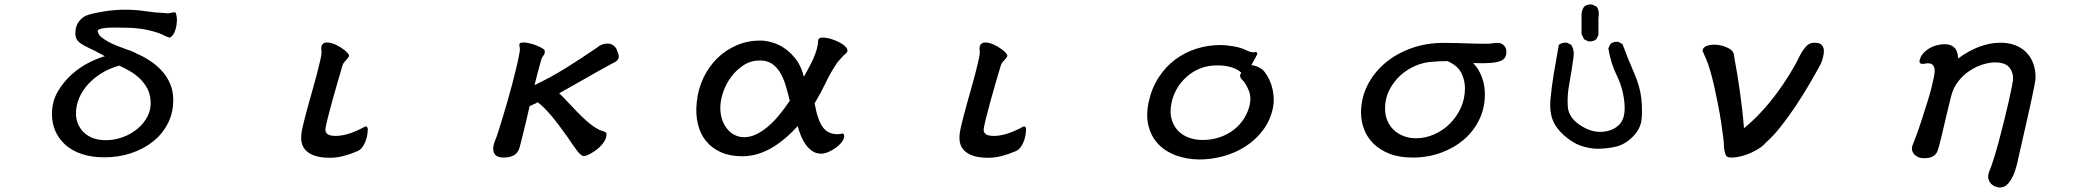

<svg xmlns="http://www.w3.org/2000/svg" viewBox="-20 -676 9540 875"><path d="M734.4 -616.2Q743.2 -614.3 751 -615.7Q758.8 -617.2 764.6 -618.7Q770.5 -620.1 774.9 -620.1Q779.3 -620.1 781.2 -616.2Q787.1 -598.6 786.1 -579.1Q785.2 -559.6 780.3 -543Q775.4 -526.4 767.1 -515.6Q758.8 -504.9 752 -504.9Q750 -504.9 745.6 -506.8Q741.2 -508.8 735.8 -510.7Q730.5 -512.7 726.6 -515.1Q722.7 -517.6 721.7 -517.6Q698.2 -529.3 651.4 -539.6Q604.5 -549.8 545.9 -549.8Q534.2 -549.8 511.2 -550.3Q488.3 -550.8 466.8 -549.3Q445.3 -547.9 432.6 -542.5Q419.9 -537.1 428.7 -524.4Q430.7 -515.6 442.9 -505.9Q455.1 -496.1 473.6 -485.8Q492.2 -475.6 515.6 -466.3Q539.1 -457 564.5 -448.2Q568.4 -448.2 589.4 -438.5Q610.4 -428.7 631.8 -418Q652.3 -407.2 676.3 -390.1Q700.2 -373 721.2 -349.1Q742.2 -325.2 755.9 -293Q769.5 -260.7 769.5 -219.7Q769.5 -160.2 744.1 -111.8Q718.8 -63.5 675.8 -29.8Q632.8 3.9 576.2 22.5Q519.5 41 456.1 41Q397.5 41 352.5 25.9Q307.6 10.7 277.8 -16.1Q248 -43 232.4 -78.6Q216.8 -114.3 216.8 -155.3Q216.8 -213.9 243.7 -259.3Q270.5 -304.7 308.1 -337.9Q345.7 -371.1 387.2 -391.6Q428.7 -412.1 458 -419.9Q429.7 -435.5 412.6 -444.3Q395.5 -453.1 381.8 -459Q346.7 -475.6 335 -489.3Q323.2 -502.9 323.2 -523.4Q323.2 -530.3 324.7 -541.5Q326.2 -552.7 331.5 -564.5Q336.9 -576.2 347.2 -586.9Q357.4 -597.7 374 -605.5Q389.6 -611.3 410.2 -615.7Q430.7 -620.1 454.1 -624Q477.5 -627.9 502 -629.9Q526.4 -631.8 550.8 -631.8Q597.7 -631.8 642.6 -625Q687.5 -618.2 734.4 -616.2ZM666 -220.7Q663.1 -251 650.4 -274.4Q637.7 -297.9 618.2 -316.9Q598.6 -335.9 574.2 -350.6Q549.8 -365.2 523.4 -377Q480.5 -365.2 444.3 -343.3Q408.2 -321.3 381.8 -292.5Q355.5 -263.7 340.8 -229.5Q326.2 -195.3 326.2 -159.2Q326.2 -134.8 335 -112.8Q343.8 -90.8 360.8 -73.7Q377.9 -56.6 403.3 -46.9Q428.7 -37.1 461.9 -37.1Q501 -37.1 539.1 -50.8Q577.1 -64.5 606.9 -89.4Q636.7 -114.3 653.3 -147.5Q669.9 -180.7 666 -220.7Z M1445.3 -465.8Q1451.2 -482.4 1469.2 -482.4Q1487.3 -482.4 1507.3 -473.6Q1527.3 -464.8 1545.4 -451.2Q1563.5 -437.5 1569.3 -426.8Q1572.3 -421.9 1568.8 -416.5Q1565.4 -411.1 1560.1 -405.3Q1554.7 -399.4 1548.8 -392.6Q1543 -385.7 1541 -377.9Q1533.2 -351.6 1520 -306.6Q1506.8 -261.7 1494.1 -215.8Q1481.4 -169.9 1472.2 -132.3Q1462.9 -94.7 1462.9 -84Q1462.9 -71.3 1473.6 -64Q1484.4 -56.6 1510.7 -56.6Q1532.2 -56.6 1560.5 -64Q1588.9 -71.3 1629.9 -91.8Q1637.7 -96.7 1645 -99.6Q1652.3 -102.5 1656.2 -89.8Q1656.2 -75.2 1653.3 -59.1Q1650.4 -43 1644.5 -28.8Q1638.7 -14.6 1629.9 -3.4Q1621.1 7.8 1609.4 12.7Q1578.1 26.4 1546.4 34.7Q1514.6 43 1483.4 43Q1418.9 43 1385.7 19.5Q1352.5 -3.9 1352.5 -47.9Q1352.5 -60.5 1355 -75.7Q1357.4 -90.8 1362.3 -110.4Q1365.2 -123 1372.1 -149.4Q1378.9 -175.8 1388.2 -209Q1397.5 -242.2 1407.7 -278.3Q1418 -314.5 1426.3 -346.7Q1434.6 -378.9 1439.9 -402.8Q1445.3 -426.8 1445.3 -436.5Q1445.3 -444.3 1444.3 -451.2Q1443.4 -458 1445.3 -465.8Z M2346.7 -471.7Q2345.7 -482.4 2363.8 -482.4Q2381.8 -482.4 2403.8 -476.1Q2425.8 -469.7 2444.3 -460Q2462.9 -450.2 2462.9 -443.4Q2462.9 -429.7 2456.1 -421.9Q2449.2 -414.1 2447.3 -406.2Q2436.5 -368.2 2429.7 -342.3Q2422.9 -316.4 2416 -288.1Q2453.1 -305.7 2487.8 -324.7Q2522.5 -343.8 2556.6 -364.7Q2590.8 -385.7 2626.5 -409.2Q2662.1 -432.6 2702.1 -460Q2710.9 -467.8 2723.1 -472.7Q2735.4 -477.5 2749 -477.5Q2759.8 -477.5 2767.6 -473.6Q2775.4 -469.7 2780.8 -464.4Q2786.1 -459 2789.1 -453.6Q2792 -448.2 2792 -445.3Q2802.7 -422.9 2799.3 -411.6Q2795.9 -400.4 2782.2 -392.6Q2785.2 -394.5 2773.9 -388.7Q2762.7 -382.8 2742.2 -371.6Q2721.7 -360.4 2694.8 -345.2Q2668 -330.1 2639.2 -313.5Q2610.4 -296.9 2581.5 -280.8Q2552.7 -264.6 2528.3 -251Q2543.9 -236.3 2565.4 -213.4Q2586.9 -190.4 2610.4 -166Q2633.8 -141.6 2658.2 -120.6Q2682.6 -99.6 2703.1 -88.9Q2710.9 -84 2718.3 -81.5Q2725.6 -79.1 2731.4 -77.1Q2737.3 -75.2 2740.7 -72.3Q2744.1 -69.3 2744.1 -63.5Q2744.1 -45.9 2731.4 -27.8Q2718.8 -9.8 2701.7 3.9Q2684.6 17.6 2667 26.4Q2649.4 35.2 2640.6 35.2Q2627.9 35.2 2608.4 8.8Q2588.9 -17.6 2565.4 -52.7Q2526.4 -108.4 2492.7 -148.4Q2459 -188.5 2430.7 -210Q2424.8 -206.1 2414.1 -201.7Q2403.3 -197.3 2393.6 -192.4Q2388.7 -169.9 2382.3 -143.1Q2376 -116.2 2369.6 -89.8Q2363.3 -63.5 2357.4 -40.5Q2351.6 -17.6 2347.7 -2.9Q2339.8 22.5 2320.8 32.2Q2301.8 42 2276.4 42Q2238.3 42 2230.5 18.6Q2222.7 -4.9 2237.3 -38.1Q2242.2 -48.8 2250.5 -75.2Q2258.8 -101.6 2269.5 -136.2Q2280.3 -170.9 2292 -211.9Q2303.7 -252.9 2314.5 -293.5Q2325.2 -334 2334 -371.1Q2342.8 -408.2 2347.7 -436.5Q2349.6 -446.3 2349.1 -454.1Q2348.6 -461.9 2346.7 -471.7Z M3643.6 -326.2Q3653.3 -344.7 3664.6 -364.7Q3675.8 -384.8 3685.5 -406.2Q3695.3 -427.7 3701.7 -449.7Q3708 -471.7 3709 -494.1Q3710.9 -502.9 3723.6 -504.4Q3736.3 -505.9 3753.9 -502Q3771.5 -498 3790 -490.2Q3808.6 -482.4 3822.3 -472.7Q3835.9 -462.9 3840.8 -452.1Q3845.7 -441.4 3835 -432.6Q3830.1 -428.7 3823.7 -422.4Q3817.4 -416 3811.5 -409.2Q3805.7 -402.3 3800.3 -396.5Q3794.9 -390.6 3793 -386.7Q3764.6 -344.7 3742.7 -298.3Q3720.7 -252 3692.4 -205.1Q3706.1 -128.9 3729.5 -96.7Q3752.9 -64.5 3796.9 -64.5Q3804.7 -64.5 3810.5 -65.9Q3816.4 -67.4 3818.4 -67.4Q3827.1 -67.4 3827.1 -56.6Q3827.1 -43 3816.4 -28.8Q3805.7 -14.6 3789.6 -2.9Q3773.4 8.8 3755.4 16.6Q3737.3 24.4 3722.7 24.4Q3700.2 24.4 3683.1 13.2Q3666 2 3652.8 -16.1Q3639.6 -34.2 3630.4 -56.6Q3621.1 -79.1 3615.2 -101.6Q3556.6 -36.1 3493.2 0Q3429.7 36.1 3362.3 36.1Q3306.6 36.1 3265.1 17.6Q3223.6 -1 3197.3 -33.7Q3170.9 -66.4 3160.2 -111.8Q3149.4 -157.2 3155.3 -210Q3161.1 -269.5 3185.5 -320.8Q3210 -372.1 3248.5 -410.2Q3287.1 -448.2 3337.4 -469.7Q3387.7 -491.2 3444.3 -491.2Q3470.7 -491.2 3501.5 -481.9Q3532.2 -472.7 3560.1 -452.6Q3587.9 -432.6 3610.4 -401.4Q3632.8 -370.1 3643.6 -326.2ZM3579.1 -216.8Q3570.3 -254.9 3560.1 -288.1Q3549.8 -321.3 3534.7 -346.2Q3519.5 -371.1 3497.6 -385.7Q3475.6 -400.4 3442.4 -400.4Q3402.3 -400.4 3369.6 -379.4Q3336.9 -358.4 3313 -326.7Q3289.1 -294.9 3275.9 -256.8Q3262.7 -218.8 3262.7 -184.6Q3262.7 -156.2 3270.5 -132.3Q3278.3 -108.4 3293 -89.8Q3307.6 -71.3 3327.6 -61Q3347.7 -50.8 3372.1 -50.8Q3398.4 -50.8 3425.3 -63.5Q3452.1 -76.2 3478.5 -98.1Q3504.9 -120.1 3530.3 -150.9Q3555.7 -181.6 3579.1 -216.8Z M4445.3 -465.8Q4451.2 -482.4 4469.2 -482.4Q4487.3 -482.4 4507.3 -473.6Q4527.3 -464.8 4545.4 -451.2Q4563.5 -437.5 4569.3 -426.8Q4572.3 -421.9 4568.8 -416.5Q4565.4 -411.1 4560.1 -405.3Q4554.7 -399.4 4548.8 -392.6Q4543 -385.7 4541 -377.9Q4533.2 -351.6 4520 -306.6Q4506.8 -261.7 4494.1 -215.8Q4481.4 -169.9 4472.2 -132.3Q4462.9 -94.7 4462.9 -84Q4462.9 -71.3 4473.6 -64Q4484.4 -56.6 4510.7 -56.6Q4532.2 -56.6 4560.5 -64Q4588.9 -71.3 4629.9 -91.8Q4637.7 -96.7 4645 -99.6Q4652.3 -102.5 4656.2 -89.8Q4656.2 -75.2 4653.3 -59.1Q4650.4 -43 4644.5 -28.8Q4638.7 -14.6 4629.9 -3.4Q4621.1 7.8 4609.4 12.7Q4578.1 26.4 4546.4 34.7Q4514.6 43 4483.4 43Q4418.9 43 4385.7 19.5Q4352.5 -3.9 4352.5 -47.9Q4352.5 -60.5 4355 -75.7Q4357.4 -90.8 4362.3 -110.4Q4365.2 -123 4372.1 -149.4Q4378.9 -175.8 4388.2 -209Q4397.5 -242.2 4407.7 -278.3Q4418 -314.5 4426.3 -346.7Q4434.6 -378.9 4439.9 -402.8Q4445.3 -426.8 4445.3 -436.5Q4445.3 -444.3 4444.3 -451.2Q4443.4 -458 4445.3 -465.8Z M5706.1 -438.5Q5710 -434.6 5710 -429.7Q5707 -422.9 5700.2 -410.6Q5693.4 -398.4 5682.6 -378.9Q5692.4 -378.9 5703.1 -375Q5713.9 -371.1 5722.2 -366.2Q5730.5 -361.3 5735.8 -356.4Q5741.2 -351.6 5742.2 -349.6Q5770.5 -312.5 5779.8 -267.6Q5789.1 -222.7 5781.2 -184.6Q5769.5 -127.9 5736.8 -84Q5704.1 -40 5657.7 -9.8Q5611.3 20.5 5556.2 35.6Q5501 50.8 5444.3 50.8Q5386.7 49.8 5338.9 32.2Q5291 14.6 5259.3 -18.6Q5227.5 -51.8 5214.8 -99.1Q5202.1 -146.5 5213.9 -207Q5227.5 -272.5 5259.8 -322.3Q5292 -372.1 5335.9 -404.8Q5379.9 -437.5 5432.6 -454.1Q5485.4 -470.7 5541 -470.7Q5569.3 -470.7 5602.1 -464.8Q5634.8 -459 5657.2 -448.2Q5672.9 -440.4 5681.2 -439Q5689.5 -437.5 5693.8 -437.5Q5698.2 -437.5 5700.2 -438.5Q5702.1 -439.5 5706.1 -438.5ZM5647.5 -305.7Q5645.5 -307.6 5641.1 -312Q5636.7 -316.4 5633.8 -321.8Q5630.9 -327.1 5631.3 -333Q5631.8 -338.9 5637.7 -343.8Q5621.1 -360.4 5592.8 -369.1Q5564.5 -377.9 5532.2 -377.9Q5485.4 -378.9 5448.7 -363.8Q5412.1 -348.6 5385.3 -323.7Q5358.4 -298.8 5341.8 -268.6Q5325.2 -238.3 5319.3 -208Q5310.5 -168 5318.4 -136.7Q5326.2 -105.5 5345.7 -83.5Q5365.2 -61.5 5395 -49.8Q5424.8 -38.1 5460 -38.1Q5502.9 -38.1 5539.6 -50.8Q5576.2 -63.5 5604.5 -85.9Q5632.8 -108.4 5650.9 -138.2Q5668.9 -168 5675.8 -200.2Q5682.6 -234.4 5671.9 -261.2Q5661.1 -288.1 5647.5 -305.7Z M6693.4 -388.7Q6718.8 -363.3 6732.9 -325.7Q6747.1 -288.1 6747.1 -247.1Q6747.1 -183.6 6721.2 -130.4Q6695.3 -77.1 6650.4 -39.1Q6605.5 -1 6545.9 20.5Q6486.3 42 6418 42Q6356.4 42 6312 24.4Q6267.6 6.8 6238.8 -22Q6210 -50.8 6196.3 -87.4Q6182.6 -124 6182.6 -162.1Q6182.6 -227.5 6210.9 -285.2Q6239.3 -342.8 6289.6 -386.2Q6339.8 -429.7 6408.7 -455.1Q6477.5 -480.5 6557.6 -480.5Q6581.1 -480.5 6607.9 -480Q6634.8 -479.5 6660.6 -478.5Q6686.5 -477.5 6710.4 -477.1Q6734.4 -476.6 6752.9 -476.6Q6769.5 -476.6 6781.7 -478.5Q6793.9 -480.5 6811.5 -480.5Q6813.5 -480.5 6818.8 -478.5Q6824.2 -476.6 6830.1 -472.2Q6835.9 -467.8 6840.3 -460.4Q6844.7 -453.1 6844.7 -443.4Q6845.7 -427.7 6840.3 -416.5Q6835 -405.3 6818.8 -398.4Q6802.7 -391.6 6772.5 -389.2Q6742.2 -386.7 6693.4 -388.7ZM6576.2 -397.5Q6538.1 -397.5 6508.8 -394.5Q6468.8 -392.6 6430.2 -376Q6391.6 -359.4 6360.8 -331.1Q6330.1 -302.7 6311 -264.6Q6292 -226.6 6292 -182.6Q6292 -151.4 6302.7 -126Q6313.5 -100.6 6332.5 -83Q6351.6 -65.4 6377.4 -55.7Q6403.3 -45.9 6432.6 -45.9Q6475.6 -45.9 6515.6 -63.5Q6555.7 -81.1 6586.9 -111.8Q6618.2 -142.6 6637.2 -184.1Q6656.2 -225.6 6656.2 -274.4Q6656.2 -311.5 6639.2 -344.7Q6622.1 -377.9 6576.2 -397.5Z M7256.8 2Q7216.8 0 7181.6 -12.7Q7146.5 -25.4 7108.4 -58.6Q7070.3 -91.8 7055.7 -130.4Q7041 -168.9 7045.9 -223.6Q7050.8 -278.3 7061.5 -342.8Q7072.3 -407.2 7084 -471.7Q7099.6 -483.4 7121.1 -481.4L7140.6 -471.7Q7156.2 -446.3 7150.4 -411.1Q7142.6 -352.5 7131.8 -294.9Q7121.1 -237.3 7125 -189Q7128.9 -140.6 7179.7 -106.4Q7230.5 -72.3 7279.8 -75.2Q7329.1 -78.1 7358.9 -107.4Q7388.7 -136.7 7383.3 -203.6Q7377.9 -270.5 7348.6 -331.1Q7319.3 -391.6 7309.6 -456.1L7319.3 -475.6Q7333 -487.3 7354.5 -485.4L7374 -475.6Q7397.5 -411.1 7425.8 -346.7Q7454.1 -282.2 7460 -227.5Q7465.8 -172.9 7460.9 -130.4Q7456.1 -87.9 7420.9 -52.7Q7385.7 -17.6 7344.7 -7.8Q7303.7 2 7256.8 2ZM7218.8 -487.3 7199.2 -497.1 7187.5 -520.5V-598.6Q7185.5 -626 7199.2 -645.5Q7214.8 -658.2 7236.3 -655.3L7256.8 -645.5Q7270.5 -626 7264.6 -594.7V-516.6L7254.9 -497.1Q7240.2 -485.4 7218.8 -487.3Z M7739.3 -444.3Q7740.2 -461.9 7762.2 -468.3Q7784.2 -474.6 7809.6 -471.2Q7835 -467.8 7856.9 -456.5Q7878.9 -445.3 7881.8 -427.7L7884.8 -408.2Q7890.6 -377 7897 -338.9Q7903.3 -300.8 7909.2 -259.3Q7915 -217.8 7919.9 -174.8Q7924.8 -131.8 7927.7 -91.8Q7966.8 -123 8004.9 -164.1Q8043 -205.1 8075.7 -249Q8108.4 -293 8135.7 -337.4Q8163.1 -381.8 8181.6 -420.9Q8193.4 -444.3 8210 -463.4Q8226.6 -482.4 8251 -481.4Q8276.4 -480.5 8284.2 -468.8Q8292 -457 8292 -445.3Q8292 -418.9 8278.3 -385.7Q8255.9 -343.8 8226.1 -293Q8196.3 -242.2 8163.1 -192.4Q8129.9 -142.6 8094.7 -98.1Q8059.6 -53.7 8025.4 -24.4Q8018.6 -14.6 8002.4 -3.4Q7986.3 7.8 7964.8 18.1Q7943.4 28.3 7918 35.2Q7892.6 42 7868.2 42Q7848.6 42 7843.8 28.8Q7838.9 15.6 7836.9 -3.9Q7836.9 -21.5 7833 -52.2Q7829.1 -83 7823.2 -121.6Q7817.4 -160.2 7809.1 -202.1Q7800.8 -244.1 7792 -283.2Q7783.2 -322.3 7773.4 -355.5Q7763.7 -388.7 7754.9 -408.2Q7746.1 -426.8 7739.3 -444.3Z M9072.3 -391.6Q9045.9 -391.6 9015.1 -381.8Q8984.4 -372.1 8955.6 -353Q8926.8 -334 8904.3 -305.2Q8881.8 -276.4 8872.1 -238.3Q8864.3 -207 8856 -172.9Q8847.7 -138.7 8840.3 -106.9Q8833 -75.2 8826.7 -48.8Q8820.3 -22.5 8816.4 -8.8Q8813.5 -1 8811 8.3Q8808.6 17.6 8801.8 25.9Q8794.9 34.2 8782.7 39.6Q8770.5 44.9 8748 44.9Q8730.5 44.9 8718.8 38.6Q8707 32.2 8700.7 23.4Q8694.3 14.6 8693.4 4.4Q8692.4 -5.9 8696.3 -14.6Q8701.2 -26.4 8713.9 -60.5Q8726.6 -94.7 8740.2 -137.2Q8753.9 -179.7 8767.1 -222.2Q8780.3 -264.6 8786.1 -293Q8789.1 -306.6 8793 -323.2Q8796.9 -339.8 8796.9 -354Q8796.9 -368.2 8790 -377.9Q8783.2 -387.7 8764.6 -387.7Q8759.8 -387.7 8753.9 -386.2Q8748 -384.8 8742.2 -384.8Q8736.3 -384.8 8731.9 -387.2Q8727.5 -389.6 8727.5 -397.5Q8731.4 -418 8744.1 -432.1Q8756.8 -446.3 8773.4 -456.1Q8790 -465.8 8808.6 -470.2Q8827.1 -474.6 8843.8 -474.6Q8871.1 -474.6 8887.2 -458.5Q8903.3 -442.4 8903.3 -409.2Q8949.2 -443.4 8998.5 -462.4Q9047.9 -481.4 9097.7 -481.4Q9130.9 -481.4 9160.2 -471.2Q9189.5 -460.9 9210.9 -440.9Q9232.4 -420.9 9244.6 -390.6Q9256.8 -360.4 9256.8 -321.3Q9254.9 -295.9 9232.9 -196.8Q9210.9 -97.7 9171.9 72.3Q9164.1 104.5 9154.3 125Q9144.5 145.5 9134.3 157.7Q9124 169.9 9113.8 174.3Q9103.5 178.7 9093.8 178.7Q9086.9 178.7 9075.2 174.8Q9063.5 170.9 9054.2 161.6Q9044.9 152.3 9041.5 137.7Q9038.1 123 9046.9 101.6Q9054.7 84 9065.9 48.3Q9077.1 12.7 9088.9 -30.8Q9100.6 -74.2 9112.3 -121.6Q9124 -168.9 9133.3 -209.5Q9142.6 -250 9148.4 -279.8Q9154.3 -309.6 9154.3 -318.4Q9154.3 -349.6 9135.3 -370.6Q9116.2 -391.6 9072.3 -391.6Z"/></svg>

Font: JasonHandwriting4
Style: Regular
Weight: 400
Version: Version 1.01.21